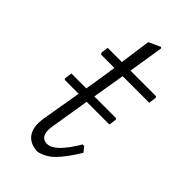

<svg xmlns="http://www.w3.org/2000/svg" viewBox="-191 -647 710 710"><g transform="rotate(45 163.5 -292.5)"><path d="M159 6Q123 6 103.5 -14Q84 -34 84 -71L86 -94L113 -253H41L37 -257L41 -287H119L131 -361L139 -414H70L65 -419L69 -449H143L160 -570L206 -591L210 -587L188 -449H321L325 -444L321 -414H182L161 -287H274L278 -283L274 -253H155L130 -99L128 -81Q128 -39 161 -39Q202 -39 256 -131H264L280 -111Q244 -53 218 -27.5Q192 -2 159 6Z"/></g></svg>

Font: Alegreya Sans SC Light
Style: Italic
Weight: 300
Italic angle: -7°
Designer: Juan Pablo del Peral
Foundry: Huerta Tipografica
Version: Version 2.007